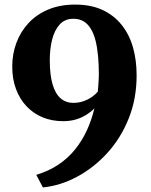

<svg xmlns="http://www.w3.org/2000/svg" viewBox="-20 -773 662 839"><path d="M308.5 -753Q376.5 -753 426.8 -730Q477 -707 510.8 -665.2Q544.5 -623.5 560.8 -567Q577 -510.5 577 -444Q577 -341 542.2 -254.8Q507.5 -168.5 448.5 -104Q389.5 -39.5 316.5 -0.5Q243.5 38.5 167.5 46L138.5 -9Q193.5 -25.5 235.5 -53.8Q277.5 -82 308.2 -120.2Q339 -158.5 359.8 -203.8Q380.5 -249 392.5 -299.5Q378 -284.5 358 -271.8Q338 -259 312.5 -251.2Q287 -243.5 255.5 -243.5Q207.5 -243.5 167 -260Q126.5 -276.5 96.5 -308Q66.5 -339.5 50 -383.5Q33.5 -427.5 33.5 -482.5Q33.5 -537.5 51.8 -586.2Q70 -635 105 -672.5Q140 -710 191.2 -731.5Q242.5 -753 308.5 -753ZM300 -323.5Q324.5 -323.5 345.5 -331Q366.5 -338.5 382.5 -350Q398.5 -361.5 407.5 -373Q408.5 -385 409.5 -398Q410.5 -411 411.2 -424Q412 -437 412 -448.5Q412 -491 408.5 -528.2Q405 -565.5 397.5 -595.5Q390 -625.5 377 -647Q364 -668.5 345.2 -679.8Q326.5 -691 300.5 -691Q263.5 -691 240.8 -666Q218 -641 207.8 -600Q197.5 -559 197.5 -511Q197.5 -445.5 209.8 -404.2Q222 -363 245 -343.2Q268 -323.5 300 -323.5Z"/></svg>

Font: Merriweather 28pt ExtraBold
Style: Regular
Weight: 800
Version: Version 2.100